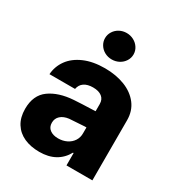

<svg xmlns="http://www.w3.org/2000/svg" viewBox="-180 -869 924 997"><g transform="rotate(30 282.0 -371.0)"><path d="M224.6 -313.5Q268.6 -316.4 332 -318.4Q339.8 -319.3 351.6 -319.3V-362.3Q351.6 -390.1 332.5 -405Q313.5 -419.9 279.3 -419.9Q246.1 -419.9 226.1 -406.2Q206.1 -392.6 201.2 -366.2H47.9Q51.3 -414.1 79.3 -452.9Q107.4 -491.7 159.4 -514.4Q211.4 -537.1 283.2 -537.1Q349.6 -537.1 402.6 -516.4Q455.6 -495.6 486.1 -455.8Q516.6 -416 516.6 -360.4V0H361.3V-74.2H357.4Q335 -33.2 296.4 -11.7Q257.8 9.8 203.1 9.8Q151.4 9.8 112.1 -7.8Q72.8 -25.4 50.5 -60.8Q28.3 -96.2 28.3 -147.5Q28.3 -229.5 82.5 -268.6Q136.7 -307.6 224.6 -313.5ZM252.9 -99.6Q280.8 -99.6 303.7 -110.8Q326.7 -122.1 339.8 -142.3Q353 -162.6 352.5 -188.5V-222.7H342.8L252 -216.8Q220.7 -212.9 202.6 -196.5Q184.6 -180.2 184.6 -154.3Q184.6 -127.9 203.4 -113.8Q222.2 -99.6 252.9 -99.6ZM204.1 -672.9Q204.1 -694.3 215.6 -712.6Q227.1 -731 246.6 -741.5Q266.1 -752 289.1 -752Q312 -752 331.8 -741.5Q351.6 -731 363.3 -712.6Q375 -694.3 375 -672.9Q375 -651.4 363.3 -633.1Q351.6 -614.7 331.8 -604.2Q312 -593.8 289.1 -593.8Q266.1 -593.8 246.6 -604.2Q227.1 -614.7 215.6 -633.1Q204.1 -651.4 204.1 -672.9Z"/></g></svg>

Font: Pretendard Std ExtraBold
Style: Regular
Weight: 800
Designer: Base glyphs from Inter by Rasmus Andersson; Hangeul glyphs from Noto Sans CJK(Source Han Sans) by Jang Soo-young and Kan
Foundry: Kil Hyung-jin
Version: Version 1.309